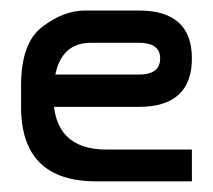

<svg xmlns="http://www.w3.org/2000/svg" viewBox="-20 -340 400 360"><path d="M19.5 -139.6Q19.5 -160.2 19.5 -160.2Q19.5 -160.2 19.5 -179.7Q19.5 -259.8 59.6 -290Q99.6 -320.3 139.6 -320.3Q160.2 -320.3 190.4 -320.3Q219.7 -320.3 240.2 -320.3Q339.8 -320.3 339.8 -230.5Q339.8 -139.6 240.2 -139.6Q198.2 -139.6 142.6 -139.6Q87.9 -139.6 80.1 -139.6Q80.1 -146.5 80.1 -163.1Q80.1 -179.7 80.1 -200.2Q134.8 -200.2 167 -200.2Q200.2 -200.2 240.2 -200.2Q280.3 -200.2 280.3 -230.5Q280.3 -259.8 240.2 -259.8Q219.7 -259.8 150.4 -259.8Q80.1 -259.8 80.1 -160.2Q80.1 -59.6 179.7 -59.6Q280.3 -59.6 339.8 -59.6Q339.8 -44.9 339.8 -32.2Q339.8 -19.5 339.8 0Q299.8 0 160.2 0Q19.5 0 19.5 -139.6Z"/></svg>

Font: Moonwalk
Style: Regular
Weight: 400
Designer: BarCoded
Foundry: BarCoded
Version: Version 1.0